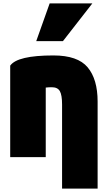

<svg xmlns="http://www.w3.org/2000/svg" viewBox="-20 -894 629 1129"><path d="M40 30V-508Q82 -568 294 -568Q437 -568 495.5 -498Q554 -428 554 -297V215H345V-279Q345 -335 332 -358Q319 -381 285 -381Q262 -381 249 -379V30ZM350 -652H193L272 -874H523Z"/></svg>

Font: Repo
Style: ExtraBlack
Weight: 1000
Designer: Stefan Peev
Foundry: Context Ltd
Version: Version 001.000